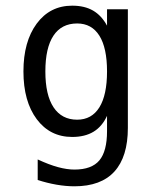

<svg xmlns="http://www.w3.org/2000/svg" viewBox="-20 -485 540 684"><path d="M361.3 -230.5Q361.3 -314.5 334 -357.9Q306.6 -401.4 254.9 -401.4Q199.2 -401.4 170.4 -357.9Q141.6 -314.5 141.6 -230.5Q141.6 -146.5 170.9 -102.5Q200.2 -58.6 254.9 -58.6Q306.6 -58.6 334 -102.5Q361.3 -146.5 361.3 -230.5ZM435.5 -29.3Q435.5 73.2 387.7 126Q339.8 178.7 245.1 178.7Q214.8 178.7 181.2 172.9Q147.5 167 114.3 156.2V83Q154.3 101.6 186.5 110.4Q218.8 119.1 245.1 119.1Q306.6 119.1 334 86.4Q361.3 53.7 361.3 -17.6V-72.3Q343.8 -34.2 313 -15.6Q282.2 2.9 237.3 2.9Q158.2 2.9 110.8 -60.5Q63.5 -124 63.5 -230.5Q63.5 -336.9 110.8 -400.9Q158.2 -464.8 237.3 -464.8Q281.2 -464.8 311.5 -447.3Q341.8 -429.7 361.3 -393.6V-452.1H435.5Z"/></svg>

Font: BabelStone Coelbren y Beirdd
Style: Regular
Weight: 400
Designer: Andrew West
Foundry: BabelStone
Version: Version 1.00;September 27, 2022